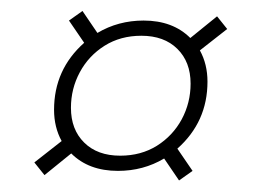

<svg xmlns="http://www.w3.org/2000/svg" viewBox="-20 -388 462 341"><path d="M41 -99.5 89.5 -137.5Q76 -162 76 -193Q76 -264.5 129.5 -312L102.5 -351.5L126.5 -368.5L153 -329.5Q190 -351.5 235 -351.5Q287 -351.5 318 -320.5L365.5 -359L383.5 -336.5L335 -298.5Q348.5 -274 348.5 -243Q348.5 -171.5 295 -124L322 -84.5L298 -67.5L271.5 -106.5Q234.5 -84.5 189.5 -84.5Q137.5 -84.5 106.5 -115.5L59 -77ZM193.5 -111.5Q230.5 -111.5 258.8 -129.2Q287 -147 302.8 -176.2Q318.5 -205.5 318.5 -239.5Q318.5 -278 295 -301.2Q271.5 -324.5 231 -324.5Q194 -324.5 165.8 -306.8Q137.5 -289 121.8 -259.8Q106 -230.5 106 -196.5Q106 -158 129.5 -134.8Q153 -111.5 193.5 -111.5Z"/></svg>

Font: Newsreader 16pt Light
Style: Italic
Weight: 300
Italic angle: -17°
Designer: Hugues Gentile
Foundry: Production Type
Version: Version 1.003; ttfautohint (v1.8.3)